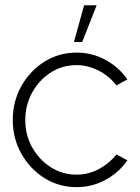

<svg xmlns="http://www.w3.org/2000/svg" viewBox="-20 -720 549 752"><path d="M436 -115 479 -92Q445.5 -44 393.2 -15.5Q341 13 280 13Q211 13 154.2 -22.5Q97.5 -58 63.8 -117.8Q30 -177.5 30 -250Q30 -323 63.8 -383Q97.5 -443 154.2 -478.5Q211 -514 280 -514Q341 -514 393.2 -485.5Q445.5 -457 479 -409L436 -385.5Q406.5 -423.5 364.8 -444.2Q323 -465 280 -465Q223.5 -465 178 -435.5Q132.5 -406 105.8 -357Q79 -308 79 -250Q79 -191 106.2 -142.5Q133.5 -94 179 -65Q224.5 -36 280 -36Q327 -36 368 -58.2Q409 -80.5 436 -115ZM269.5 -555.5 309.5 -699.5H358.5L302 -555.5Z"/></svg>

Font: Urbanist ExtraLight
Style: Regular
Weight: 200
Designer: Corey Hu
Foundry: Corey Hu
Version: Version 1.330; ttfautohint (v1.8.4.7-5d5b)